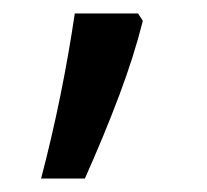

<svg xmlns="http://www.w3.org/2000/svg" viewBox="-20 -271 308 285"><path d="M41 -6Q57 -67 69.5 -128.5Q82 -190 91 -251H185L192 -240Q179 -188 157 -129.5Q135 -71 106 -6Z"/></svg>

Font: Noto Naskh Arabic UI Semi
Style: Bold
Weight: 700
Designer: Monotype Design Team, David Williams, Mohamad Dakak and Nizar Qandah
Foundry: Monotype Imaging Inc.
Version: Version 2.014; ttfautohint (v1.8.4.7-5d5b)